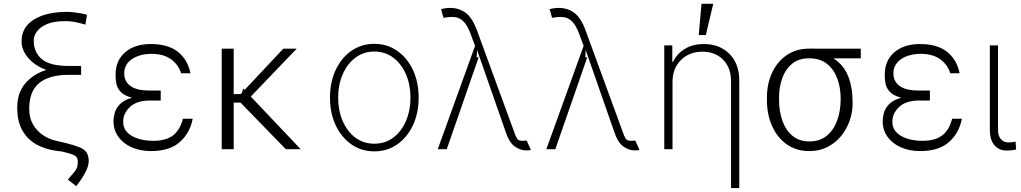

<svg xmlns="http://www.w3.org/2000/svg" viewBox="-20 -784 5365 1009"><path d="M437.1 -705.6 428.6 -654.5Q413 -659.8 383.2 -666.4Q353.3 -672.9 322.1 -672.9Q263.5 -672.9 227.1 -657.5Q190.7 -642 173.8 -618.4Q157 -594.8 157.3 -570.7Q157 -509.6 199.4 -473.5Q241.8 -437.5 340.6 -437.5H406.2V-390.6H337.7Q238.6 -390.3 186.1 -347.7Q133.5 -305 133.5 -211.6Q133.5 -164.1 153.8 -129.6Q174 -95.2 205.3 -74.2Q236.5 -53.3 269.5 -45.5L328.5 -31.6Q369.7 -21 395.4 -11Q421.2 -1.1 433.4 15.3Q445.7 31.6 446.4 62.1Q445.3 87 433.1 112.7Q420.8 138.5 405.7 160.2Q390.6 181.8 380.7 194.2L337 160.2Q352.3 139.9 364 127.7Q375.7 115.4 382.3 101.7Q388.8 88.1 388.8 63.6Q388.8 41.2 369.5 31.6Q350.1 22 302.6 11.7L278.4 8.9Q219.5 1.4 172.2 -24.5Q125 -50.4 97.7 -98.2Q70.3 -146 70.7 -218.8Q70.3 -295.8 112.7 -345.5Q155.2 -395.2 223.4 -416.5Q162.6 -438.9 127.8 -480.3Q93 -521.7 93.4 -566.8Q93 -640.6 158 -681.1Q223 -721.6 333.5 -721.6Q348.7 -721.6 370 -719.1Q391.3 -716.6 410.2 -713.1Q429 -709.5 437.1 -705.6Z M824.6 -283V-255.7H766.7Q697.4 -255.3 662.1 -221.1Q626.8 -186.8 627.5 -144.5Q626.8 -97.3 671.3 -70.7Q715.9 -44 786.6 -44Q851.9 -44 889 -72.3Q926.1 -100.5 941.4 -160.2H992.5Q979.4 -87 926 -38.5Q872.5 9.9 773.8 9.9Q715.9 9.9 671.3 -10.1Q626.8 -30.2 601.6 -65.7Q576.3 -101.2 576.3 -147.7Q576.3 -165.1 582.2 -188.7Q588.1 -212.4 608.7 -234.9Q629.3 -257.5 673.3 -270.6Q631 -282 612.9 -302.6Q594.8 -323.2 590.9 -346.4Q587 -369.7 587.4 -390.3Q587 -465.6 637.4 -509.1Q687.9 -552.6 772.4 -552.6Q863.3 -552.6 914.8 -511.7Q966.3 -470.9 980.8 -398.8H931.5Q919 -442.1 880.3 -471.4Q841.6 -500.7 777 -501.1Q713.4 -500.7 672.9 -473Q632.5 -445.3 632.8 -397.7Q632.5 -357.2 664.8 -332.7Q697.1 -308.2 766.7 -308.2H824.6Z M1208.1 -528.4V-289.8H1245L1251.8 -296.9L1257.8 -319.2L1265.3 -311.4L1469.1 -528.4H1539.4L1297.9 -276.6L1560 0H1481.9L1244 -244.7H1208.1V0H1145.2V-528.4Z M1947.1 11.4Q1879.6 11.4 1827.1 -25Q1774.5 -61.4 1744.3 -125.4Q1714.1 -189.3 1714.1 -271Q1714.1 -353 1744.3 -416.9Q1774.5 -480.8 1827.1 -517.2Q1879.6 -553.6 1947.1 -553.6Q2014.6 -553.6 2067.1 -517Q2119.7 -480.5 2149.9 -416.7Q2180 -353 2180 -271Q2180 -189.3 2149.9 -125.4Q2119.7 -61.4 2067.1 -25Q2014.6 11.4 1947.1 11.4ZM1947.1 -28.8Q2004.6 -28.8 2047.2 -61.1Q2089.8 -93.4 2113.5 -148.4Q2137.1 -203.5 2137.1 -271Q2137.1 -338.4 2113.5 -393.3Q2089.8 -448.2 2047.1 -480.6Q2004.3 -513.1 1947.1 -513.1Q1890.3 -513.1 1847.5 -480.6Q1804.7 -448.2 1780.9 -393.3Q1757.1 -338.4 1757.1 -271Q1757.1 -203.5 1780.7 -148.4Q1804.3 -93.4 1847.1 -61.1Q1889.9 -28.8 1947.1 -28.8Z M2743.6 6.4Q2715.2 6.4 2685.5 -14Q2655.9 -34.4 2637.1 -92L2487.2 -521L2485.1 -482.6H2495.4L2327.8 0H2280.5L2476.6 -543L2451.3 -610.4Q2434.3 -653.8 2414.2 -672.8Q2394.2 -691.8 2369 -694.2Q2343.8 -696.7 2310.7 -690L2297.9 -735.4Q2297.2 -736.2 2311.8 -739.2Q2326.3 -742.2 2345.9 -742.5Q2392.8 -742.2 2427.4 -716.6Q2462 -691.1 2486.5 -624.6L2688.2 -73.9Q2688.2 -73.9 2688.2 -73.5Q2689.6 -69.2 2696.7 -56.5Q2703.8 -43.7 2725.1 -44Q2728.3 -43.7 2734 -44.2Q2739.7 -44.7 2744 -45.1Q2747.5 -45.5 2747.9 -45.5L2769.9 3.9Q2758.5 6 2753 6.4Q2747.5 6.7 2743.6 6.4Z M3314.3 6.4Q3285.9 6.4 3256.2 -14Q3226.6 -34.4 3207.7 -92L3057.9 -521L3055.8 -482.6H3066.1L2898.4 0H2851.2L3047.2 -543L3022 -610.4Q3005 -653.8 2984.9 -672.8Q2964.8 -691.8 2939.6 -694.2Q2914.4 -696.7 2881.4 -690L2868.6 -735.4Q2867.9 -736.2 2882.5 -739.2Q2897 -742.2 2916.5 -742.5Q2963.4 -742.2 2998 -716.6Q3032.7 -691.1 3057.2 -624.6L3258.9 -73.9Q3258.9 -73.9 3258.9 -73.5Q3260.3 -69.2 3267.4 -56.5Q3274.5 -43.7 3295.8 -44Q3299 -43.7 3304.7 -44.2Q3310.4 -44.7 3314.6 -45.1Q3318.2 -45.5 3318.5 -45.5L3340.6 3.9Q3329.2 6 3323.7 6.4Q3318.2 6.7 3314.3 6.4Z M3514.2 -353.7V0H3470.9V-545.5H3513.1V-459.2H3517.4Q3536.6 -501.4 3578.8 -527Q3621.1 -552.6 3679.3 -552.6Q3761.7 -552.6 3813.4 -500.9Q3865.1 -449.2 3865.1 -359.7V204.5H3821.7V-358Q3821.7 -427.6 3780.4 -470Q3739 -512.4 3671.2 -512.4Q3603 -512.4 3558.6 -468.8Q3514.2 -425.1 3514.2 -353.7ZM3652 -599.8 3666.5 -764.2H3728.3L3689.3 -599.8Z M4010.3 -258.5V-269.9Q4010.3 -343 4037.3 -401.5Q4064.3 -459.9 4114.2 -494.1Q4164.1 -528.4 4231.9 -528.4Q4241.8 -529.5 4251.1 -528.4H4503.6V-477.6H4359.7Q4413 -443.2 4436.6 -385.3Q4460.2 -327.4 4460.6 -248.6V-238.6Q4460.6 -193.9 4445.1 -149.7Q4429.7 -105.5 4400.4 -69.4Q4371.1 -33.4 4329 -11.7Q4286.9 9.9 4233.3 9.9Q4164.4 9.9 4114.3 -25.6Q4064.3 -61.1 4037.3 -122Q4010.3 -182.9 4010.3 -258.5ZM4074.2 -269.9V-258.5Q4073.9 -201 4090.9 -151.3Q4108 -101.6 4143.5 -71.2Q4179 -40.8 4233.3 -40.8Q4289.4 -40.8 4325.6 -71.2Q4361.9 -101.6 4379.6 -151.3Q4397.4 -201 4397.7 -258.5V-269.9Q4397.4 -325.3 4379.6 -372.7Q4361.9 -420.1 4325.3 -448.9Q4288.7 -477.6 4231.9 -477.6Q4177.6 -477.6 4142.6 -448.9Q4107.6 -420.1 4090.7 -372.7Q4073.9 -325.3 4074.2 -269.9Z M4866.8 -283V-255.7H4808.9Q4739.7 -255.3 4704.4 -221.1Q4669 -186.8 4669.7 -144.5Q4669 -97.3 4713.6 -70.7Q4758.2 -44 4828.8 -44Q4894.2 -44 4931.3 -72.3Q4968.4 -100.5 4983.7 -160.2H5034.8Q5021.7 -87 4968.2 -38.5Q4914.8 9.9 4816.1 9.9Q4758.2 9.9 4713.6 -10.1Q4669 -30.2 4643.8 -65.7Q4618.6 -101.2 4618.6 -147.7Q4618.6 -165.1 4624.5 -188.7Q4630.3 -212.4 4650.9 -234.9Q4671.5 -257.5 4715.6 -270.6Q4673.3 -282 4655.2 -302.6Q4637.1 -323.2 4633.2 -346.4Q4629.3 -369.7 4629.6 -390.3Q4629.3 -465.6 4679.7 -509.1Q4730.1 -552.6 4814.6 -552.6Q4905.5 -552.6 4957 -511.7Q5008.5 -470.9 5023.1 -398.8H4973.7Q4961.3 -442.1 4922.6 -471.4Q4883.9 -500.7 4819.2 -501.1Q4755.7 -500.7 4715.2 -473Q4674.7 -445.3 4675.1 -397.7Q4674.7 -357.2 4707 -332.7Q4739.3 -308.2 4808.9 -308.2H4866.8Z M5181.8 -545.5H5224.8V-101.9Q5224.8 -68.5 5240.6 -52Q5256.4 -35.5 5277.7 -35.5Q5293 -35.5 5303.8 -37.1Q5314.6 -38.7 5317.1 -39.8L5320 1.8Q5315.3 3.2 5302 5.1Q5288.7 7.1 5267.8 7.1Q5230.5 7.1 5206.1 -20.8Q5181.8 -48.7 5181.8 -101.9Z"/></svg>

Font: Inter UI Extra Light
Style: Regular
Weight: 200
Designer: Rasmus Andersson
Foundry: rsms
Version: 3.2;8d6f07862